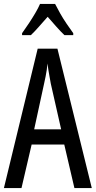

<svg xmlns="http://www.w3.org/2000/svg" viewBox="-20 -963 490 983"><path d="M361 0 309 -223H142L90 0H0L173 -714H274L450 0ZM240 -535Q237 -554 233.5 -571.5Q230 -589 227.5 -606Q225 -623 223 -638Q222 -623 219.5 -606Q217 -589 213.5 -571.5Q210 -554 206 -536L155 -301H293ZM262 -943Q273 -921 288 -894.5Q303 -868 321 -841.5Q339 -815 355 -793V-783H310Q289 -803 268 -827Q247 -851 224 -877Q201 -851 178.5 -825.5Q156 -800 138 -783H93V-793Q111 -818 128.5 -844.5Q146 -871 161 -896.5Q176 -922 185 -943Z"/></svg>

Font: Noto Sans Devanagari ExtraCondensed
Style: Regular
Weight: 400
Width: 2
Designer: Jelle Bosma - Monotype Design Team
Foundry: Monotype Imaging Inc.
Version: Version 2.006